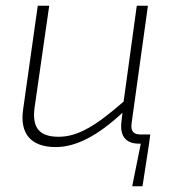

<svg xmlns="http://www.w3.org/2000/svg" viewBox="-20 -502 616 671"><path d="M473 -32C451 -32 435 -39 440 -72L497 -482H458L412 -147C318 -65 254 -24 185 -24C118 -24 91 -55 101 -127L152 -482H112L61 -121C48 -35 88 12 175 12C246 12 322 -28 408 -108L404 -73C399 -21 425 0 465 0H472L442 149H478L501 0L505 -32Z"/></svg>

Font: Exo 2 Extra Light
Style: Italic
Weight: 250
Italic angle: -8°
Designer: Natanael Gama
Version: Version 1.001;PS 001.001;hotconv 1.0.88;makeotf.lib2.5.64775